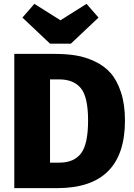

<svg xmlns="http://www.w3.org/2000/svg" viewBox="-20 -974 694 994"><path d="M428 -954 490 -883 347 -748H239L96 -883L158 -954L293 -869ZM262 -695Q323 -695 372.5 -687Q422 -679 471 -656Q520 -633 553 -595.5Q586 -558 606.5 -495.5Q627 -433 627 -350Q627 0 276 0H54V-695ZM286 -563H239V-132H287Q363 -132 399.5 -180Q436 -228 436 -350Q436 -472 398.5 -517.5Q361 -563 286 -563Z"/></svg>

Font: FiraGO ExtraBold
Style: Regular
Weight: 800
Designer: bBox Type
Foundry: bBox Type GmbH
Version: Version 1.001;PS 001.001;hotconv 1.0.88;makeotf.lib2.5.64775